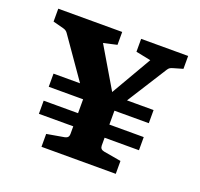

<svg xmlns="http://www.w3.org/2000/svg" viewBox="-95 -609 744 714"><g transform="rotate(20 277.0 -252.0)"><path d="M86 -164H482V-112H86ZM86 -271H482V-219H86ZM235 -208 80 -430Q74 -439 62 -442L20 -453V-504H273V-453L220 -441L327 -260H302L407 -441L348 -453V-504H534V-453L496 -442Q489 -440 485 -437.5Q481 -435 477 -429L337 -208ZM137 0V-51L206 -63Q222 -66 222 -81V-239H346V-81Q346 -66 362 -63L431 -51V0Z"/></g></svg>

Font: Rasa
Style: Bold
Weight: 700
Designer: Anna Giedrys (Yrsa+Rasa design), David Brezina (Yrsa art-direction, Rasa art-direction, design)
Foundry: Rosetta Type Foundry
Version: Version 2.004